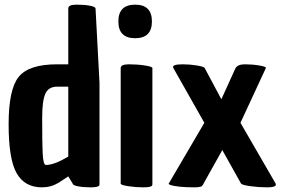

<svg xmlns="http://www.w3.org/2000/svg" viewBox="-20 -788 1235 824"><path d="M160 16Q86 16 51.5 -44.5Q17 -105 17 -255Q17 -405 60.5 -458.5Q104 -512 225 -512H273V-752Q273 -768 308 -768Q343 -768 366 -763.5Q389 -759 390 -752L407 -433V0Q407 6 406 8Q401 16 369 16Q337 16 314.5 11.5Q292 7 292 0L273 -31Q244 -12 232 -4Q199 16 160 16ZM163 -134Q165 -80 177 -80Q213 -80 273 -116V-416H225Q188 -416 174.5 -385.5Q161 -355 161 -282.5Q161 -210 161.5 -187Q162 -164 163 -134Z M498 0V-496Q498 -512 534 -512Q570 -512 602 -507Q634 -502 634 -496V0Q634 6 633 8Q628 16 595 16Q562 16 530 11Q498 6 498 0ZM560 -624Q488 -624 488 -696Q488 -768 560 -768Q632 -768 632 -696Q632 -624 560 -624Z M1164 4Q1164 16 1127 16Q1090 16 1054.5 11Q1019 6 1015 0Q1014 0 1014 -1L934 -144L854 -1V0Q852 4 851 5Q850 6 847.5 9Q845 12 842 13Q831 16 816 16Q739 16 709 5Q703 2 704 0L857 -261L724 -496Q715 -512 764 -512Q795 -512 825 -507Q855 -502 859 -496V-495L930 -362L990 -494Q999 -512 1031 -512Q1063 -512 1093 -507Q1123 -502 1121 -496L1012 -261L1163 0Q1164 2 1164 4Z"/></svg>

Font: Chau Philomene One
Style: Regular
Weight: 400
Designer: Vicente Lamonaca
Foundry: TipoType
Version: Version 1.002